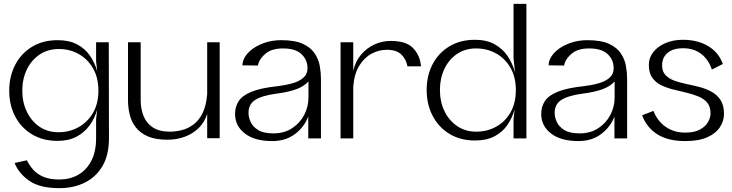

<svg xmlns="http://www.w3.org/2000/svg" viewBox="-20 -720 3807 999"><path d="M289 259Q187 259 132 220.5Q77 182 56 128L120 114Q132 139 152 162Q172 185 205 199.5Q238 214 289 214Q343 214 386 190Q429 166 454.5 118Q480 70 480 -1V-101L486 -150Q473 -105 446.5 -68Q420 -31 378.5 -9Q337 13 280 13Q203 13 146.5 -21Q90 -55 59 -114Q28 -173 28 -248Q28 -323 59 -382.5Q90 -442 146.5 -476.5Q203 -511 280 -511Q339 -511 380.5 -489.5Q422 -468 447.5 -431Q473 -394 486 -349L480 -400V-500H546L547 -1Q547 86 513.5 143.5Q480 201 421.5 230Q363 259 289 259ZM286 -465Q229 -465 186 -436Q143 -407 119.5 -358Q96 -309 96 -248Q96 -188 119.5 -139Q143 -90 185 -61Q227 -32 285 -32Q342 -32 389 -58.5Q436 -85 464 -133Q492 -181 492 -248Q492 -316 464 -364.5Q436 -413 389.5 -439Q343 -465 286 -465Z M852 7Q789 7 749 -10.5Q709 -28 686.5 -57.5Q664 -87 655 -123.5Q646 -160 646 -199V-500H712V-199Q712 -155 726.5 -117.5Q741 -80 774.5 -57.5Q808 -35 864 -35Q894 -35 926 -43Q958 -51 986.5 -72Q1015 -93 1034 -131.5Q1053 -170 1058 -230V-500H1123V-1H1058V-127Q1044 -83 1013 -53Q982 -23 940 -8Q898 7 852 7Z M1396 14Q1305 14 1254 -25.5Q1203 -65 1203 -127Q1203 -165 1222 -194Q1241 -223 1288.5 -242.5Q1336 -262 1420 -271Q1463 -276 1499.5 -286Q1536 -296 1558 -315Q1580 -334 1580 -365Q1580 -409 1548.5 -438.5Q1517 -468 1453 -468Q1396 -468 1365 -443.5Q1334 -419 1325 -391Q1323 -386 1322 -379L1241 -380Q1242 -385 1242.5 -390Q1243 -395 1244 -400Q1253 -430 1281 -455Q1309 -480 1351.5 -495.5Q1394 -511 1443 -511Q1514 -511 1555.5 -492Q1597 -473 1617.5 -442Q1638 -411 1644 -376Q1650 -341 1650 -308V0H1584V-114Q1564 -60 1515.5 -23Q1467 14 1396 14ZM1403 -26Q1459 -26 1500 -53Q1541 -80 1563 -122.5Q1585 -165 1585 -213V-296Q1561 -270 1521 -255.5Q1481 -241 1420 -233Q1344 -223 1308.5 -200.5Q1273 -178 1273 -133Q1273 -109 1284.5 -84.5Q1296 -60 1324 -43Q1352 -26 1403 -26Z M1752 0V-500H1818V-351Q1829 -401 1858.5 -435.5Q1888 -470 1928 -488.5Q1968 -507 2013 -507Q2092 -507 2127 -472Q2162 -437 2169 -387Q2170 -384 2170 -381Q2170 -378 2170 -375H2100Q2093 -413 2067.5 -437Q2042 -461 1993 -461Q1952 -461 1914 -441Q1876 -421 1849.5 -378.5Q1823 -336 1818 -269V0Z M2452 11Q2375 11 2318.5 -23.5Q2262 -58 2231 -117.5Q2200 -177 2200 -252Q2200 -327 2231 -386Q2262 -445 2318.5 -479Q2375 -513 2452 -513Q2511 -513 2553 -490Q2595 -467 2621 -428.5Q2647 -390 2660 -343L2652 -416V-700H2719V0H2652V-100L2658 -151Q2645 -106 2619.5 -69Q2594 -32 2552.5 -10.5Q2511 11 2452 11ZM2458 -35Q2515 -35 2562 -61Q2609 -87 2636.5 -135.5Q2664 -184 2664 -252Q2664 -318 2636.5 -366.5Q2609 -415 2562 -441.5Q2515 -468 2457 -468Q2400 -468 2357.5 -439Q2315 -410 2292 -361Q2269 -312 2269 -252Q2269 -191 2292.5 -142Q2316 -93 2358.5 -64Q2401 -35 2458 -35Z M2989 14Q2898 14 2847 -25.5Q2796 -65 2796 -127Q2796 -165 2815 -194Q2834 -223 2881.5 -242.5Q2929 -262 3013 -271Q3056 -276 3092.5 -286Q3129 -296 3151 -315Q3173 -334 3173 -365Q3173 -409 3141.5 -438.5Q3110 -468 3046 -468Q2989 -468 2958 -443.5Q2927 -419 2918 -391Q2916 -386 2915 -379L2834 -380Q2835 -385 2835.5 -390Q2836 -395 2837 -400Q2846 -430 2874 -455Q2902 -480 2944.5 -495.5Q2987 -511 3036 -511Q3107 -511 3148.5 -492Q3190 -473 3210.5 -442Q3231 -411 3237 -376Q3243 -341 3243 -308V0H3177V-114Q3157 -60 3108.5 -23Q3060 14 2989 14ZM2996 -26Q3052 -26 3093 -53Q3134 -80 3156 -122.5Q3178 -165 3178 -213V-296Q3154 -270 3114 -255.5Q3074 -241 3013 -233Q2937 -223 2901.5 -200.5Q2866 -178 2866 -133Q2866 -109 2877.5 -84.5Q2889 -60 2917 -43Q2945 -26 2996 -26Z M3533 -513Q3610 -513 3665 -480Q3720 -447 3741 -387L3684 -358Q3667 -410 3628.5 -439.5Q3590 -469 3535 -469Q3482 -469 3453.5 -445Q3425 -421 3425 -380Q3425 -348 3442.5 -329.5Q3460 -311 3488.5 -300.5Q3517 -290 3551.5 -283Q3586 -276 3620.5 -267Q3655 -258 3683.5 -242Q3712 -226 3729.5 -199Q3747 -172 3747 -127Q3747 -91 3726 -58.5Q3705 -26 3660.5 -6Q3616 14 3545 14Q3456 14 3400.5 -21Q3345 -56 3321 -120L3380 -143Q3400 -91 3443 -60.5Q3486 -30 3545 -30Q3593 -30 3622 -46Q3651 -62 3664 -85Q3677 -108 3677 -129Q3677 -165 3660 -185.5Q3643 -206 3614 -218Q3585 -230 3551 -238Q3517 -246 3482.5 -254.5Q3448 -263 3419.5 -277Q3391 -291 3373.5 -316Q3356 -341 3356 -382Q3356 -420 3379.5 -449.5Q3403 -479 3443 -496Q3483 -513 3533 -513Z"/></svg>

Font: Panamera
Style: Regular
Weight: 400
Designer: Bastien Sozeau
Foundry: NBR — Bastien Sozeau
Version: Version 3.002; ttfautohint (v1.8.4.7-5d5b);gftools[0.9.33]